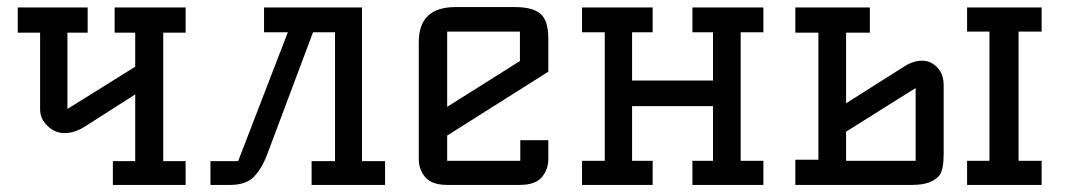

<svg xmlns="http://www.w3.org/2000/svg" viewBox="-20 -521 3000 541"><path d="M298 -67H361V-255L217 -163Q189 -146 162 -146Q135 -146 114 -166Q93 -186 93 -213V-429H30V-500H227V-429H170V-214L361 -333V-429H303V-500H503V-429H440V-67H503V0H298Z M1065 -67V0H858V-67H924V-430H862L734 -89Q718 -46 695.5 -23Q673 0 629 0H573V-67H651L791 -430H724V-500H1000V-67Z M1160 -402Q1160 -501 1263 -501H1432Q1481 -501 1503 -482Q1525 -463 1525 -412V-319L1240 -139V-68H1446V-126H1525V-73Q1525 -43 1506.5 -21.5Q1488 0 1445 0H1240Q1197 0 1178.5 -21.5Q1160 -43 1160 -73ZM1240 -220 1445 -349V-432H1240Z M1931 -68H1989V-222H1761V-68H1819V0H1620V-68H1684V-430H1620V-500H1819V-430H1761V-294H1989V-430H1931V-500H2131V-430H2067V-68H2131V0H1931Z M2221 -71H2286V-429H2221V-500H2431V-429H2364V-230L2530 -335Q2554 -350 2578.5 -350Q2603 -350 2621 -331Q2639 -312 2639 -281V-88Q2639 -44 2628 -28Q2606 0 2551 0H2221ZM2850 -68H2915V0H2705V-68H2768V-432H2705V-500H2915V-432H2850ZM2560 -273 2364 -150V-68H2560Z"/></svg>

Font: Kelly Slab
Style: Regular
Weight: 400
Designer: Denis Masharov
Foundry: Denis Masharov
Version: Version 1.001